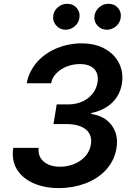

<svg xmlns="http://www.w3.org/2000/svg" viewBox="-20 -961 692 991"><path d="M48.3 -197.8H179.7Q174.4 -153.8 205.6 -127.1Q236.5 -100.5 290.5 -100.5Q317.1 -100.5 343.6 -108Q370 -115.4 392 -130Q414.1 -144.5 429.5 -166.2Q445 -187.9 449.2 -216.3Q453.1 -240.1 446.6 -259.4Q440 -278.8 423.8 -292.3Q407.7 -305.8 382.3 -313.2Q356.9 -320.7 323.2 -320.7H256L272.7 -422.2H333.8Q360.1 -422.2 385.1 -429.7Q410.2 -437.1 430.4 -451.5Q450.6 -465.9 464.7 -487Q478.7 -508.2 483.3 -535.5Q486.9 -556.8 482.6 -574.4Q478.3 -592 466.8 -604.4Q455.3 -616.8 436.6 -623.6Q418 -630.3 392.4 -630.3Q366.8 -630.3 342 -623.4Q317.1 -616.5 296.7 -603.5Q276.3 -590.6 262.1 -572.3Q247.9 -554 244 -531.2H117.9Q123.9 -563.9 138.3 -592Q152.7 -620 173.3 -642.9Q193.9 -665.8 219.8 -683.4Q245.7 -701 275 -712.9Q304.3 -724.8 335.8 -731Q367.2 -737.2 398.8 -737.2Q473.7 -737.2 523.1 -708.1Q548.3 -693.9 566.8 -674.4Q585.2 -654.8 596.1 -631.6Q606.9 -608.3 610.3 -582.2Q613.6 -556.1 609 -528.4Q603.7 -496.8 589.8 -471.6Q576 -446.4 555.2 -427.6Q534.4 -408.7 508 -396.3Q481.5 -383.9 451 -377.5V-372.9Q522 -362.2 557.2 -313.2Q592.7 -263.8 581 -194.6Q574.9 -159.8 559.8 -131Q544.7 -102.3 522.7 -79.5Q500.7 -56.8 473.2 -40Q445.7 -23.1 414.8 -12.1Q383.9 -1.1 350.9 4.4Q317.8 9.9 285.2 9.9Q208.1 9.9 150.6 -16.3Q92.7 -43 65.9 -89.1Q39.1 -135.3 48.3 -197.8ZM255 -882.5Q257.1 -895.2 263.7 -905.9Q270.2 -916.5 279.8 -924.5Q289.4 -932.5 301.3 -937Q313.2 -941.4 326 -941.4Q357.6 -941.4 376.1 -919.7Q394.9 -897.7 389.6 -866.5Q387.4 -853.7 380.9 -843Q374.3 -832.4 364.7 -824.4Q355.1 -816.4 343.2 -812Q331.3 -807.5 318.5 -807.5Q288.7 -807.5 269.5 -829.9Q250.4 -852.3 255 -882.5ZM468 -882.5Q470.5 -894.9 477.1 -905.7Q483.7 -916.5 493.3 -924.5Q502.8 -932.5 514.6 -937Q526.3 -941.4 539.1 -941.4Q570.7 -941.4 589.1 -919.7Q608 -897.7 602.6 -866.5Q600.5 -853.7 593.9 -843Q587.4 -832.4 577.8 -824.4Q568.2 -816.4 556.3 -812Q544.4 -807.5 531.6 -807.5Q501.4 -807.5 482.2 -829.9Q463.1 -851.6 468 -882.5Z"/></svg>

Font: Inter P Semi Bold
Style: Italic
Weight: 600
Italic angle: 9.39999°
Designer: Rasmus Andersson
Foundry: rsms
Version: Version 3.018;git-588b23468